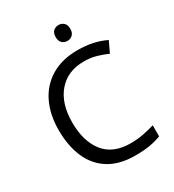

<svg xmlns="http://www.w3.org/2000/svg" viewBox="-216 -1038 1064 1172"><g transform="rotate(-30 316.0 -452.5)"><path d="M403 -645Q288 -645 222 -568Q156 -491 156 -357Q156 -224 217.5 -146.5Q279 -69 402 -69Q449 -69 491 -77Q533 -85 573 -97V-19Q533 -4 490.5 3Q448 10 389 10Q280 10 207 -35Q134 -80 97.5 -163Q61 -246 61 -358Q61 -466 100.5 -548.5Q140 -631 217 -677.5Q294 -724 404 -724Q517 -724 601 -682L565 -606Q532 -621 491.5 -633Q451 -645 403 -645ZM381 -915Q401 -915 416.5 -901.5Q432 -888 432 -859Q432 -831 416.5 -817Q401 -803 381 -803Q359 -803 344 -817Q329 -831 329 -859Q329 -888 344 -901.5Q359 -915 381 -915Z"/></g></svg>

Font: Noto Sans Hanunoo
Style: Regular
Weight: 400
Designer: Monotype Design Team
Foundry: Monotype Imaging Inc.
Version: Version 2.003; ttfautohint (v1.8.4.7-5d5b)